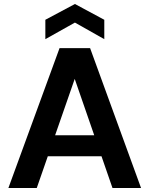

<svg xmlns="http://www.w3.org/2000/svg" viewBox="-20 -941 748 961"><path d="M22 0 278 -700H431L686 0H543L354 -546L164 0ZM135 -159 171 -264H527L562 -159ZM207 -745V-842L355 -921L502 -842V-745L355 -828Z"/></svg>

Font: DM Sans 18pt
Style: Bold
Weight: 700
Designer: Colophon Foundry, Jonny Pinhorn
Foundry: Colophon Foundry
Version: Version 4.004;gftools[0.9.30]